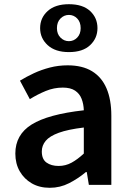

<svg xmlns="http://www.w3.org/2000/svg" viewBox="-20 -880 623 914"><path d="M217 14Q168 14 131.5 -7Q95 -28 74 -64.5Q53 -101 53 -149Q53 -239 131 -287.5Q209 -336 379 -355Q378 -385 368.5 -409.5Q359 -434 337.5 -448.5Q316 -463 279 -463Q237 -463 198 -447Q159 -431 122 -408L75 -496Q106 -515 141.5 -531.5Q177 -548 217.5 -558.5Q258 -569 302 -569Q372 -569 418 -541Q464 -513 487 -459.5Q510 -406 510 -329V0H403L393 -61H389Q352 -30 309 -8Q266 14 217 14ZM259 -90Q292 -90 320.5 -105.5Q349 -121 379 -149V-273Q304 -264 260 -248Q216 -232 197.5 -209.5Q179 -187 179 -159Q179 -122 201.5 -106Q224 -90 259 -90ZM308 -632Q243 -632 207 -665Q171 -698 171 -746Q171 -795 207 -827.5Q243 -860 308 -860Q374 -860 409 -827.5Q444 -795 444 -746Q444 -698 409 -665Q374 -632 308 -632ZM308 -684Q331 -684 347.5 -701Q364 -718 364 -746Q364 -775 347.5 -792Q331 -809 308 -809Q285 -809 268 -792Q251 -775 251 -746Q251 -718 268 -701Q285 -684 308 -684Z"/></svg>

Font: Noto Sans SC Thin SemiBold
Style: Regular
Weight: 600
Version: Version 2.004-H2;hotconv 1.0.118;makeotfexe 2.5.65603